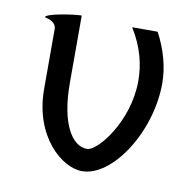

<svg xmlns="http://www.w3.org/2000/svg" viewBox="-63 -549 629 624"><g transform="rotate(10 252.0 -237.0)"><path d="M246 12C347 12 454 -154 454 -314C454 -367 439 -423 410 -477H326C364 -416 376 -359 376 -308C376 -175 285 -62 250 -62C199 -62 158 -132 158 -263V-486C132 -486 41 -472 41 -460C57 -456 79 -449 79 -427V-230C79 -73 180 12 246 12Z"/></g></svg>

Font: Mint Spirit
Style: Regular
Weight: 400
Designer: HARENDAL Hirwen
Foundry: Arkandis Digital Foundry.
Version: Version 1.004;FFEdit